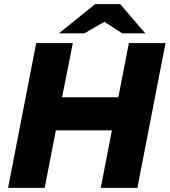

<svg xmlns="http://www.w3.org/2000/svg" viewBox="-20 -908 820 928"><path d="M19 0 155 -700H332L280 -438H552L603 -700H780L644 0H467L521 -278H250L196 0ZM265 -747 440 -888H561L511 -818L388 -747ZM571 -747 460 -818 440 -888H561L682 -747Z"/></svg>

Font: REM
Style: Bold Italic
Weight: 700
Italic angle: -11°
Designer: Octavio Pardo
Foundry: Ashler Design
Version: Version 1.005;gftools[0.9.28]